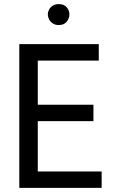

<svg xmlns="http://www.w3.org/2000/svg" viewBox="-20 -915 570 935"><path d="M74 -700H461V-620H164V-405H435V-325H164V-80H475V0H74ZM213 -845Q213 -857 219 -868.5Q225 -880 237 -887.5Q249 -895 266 -895Q292 -895 305 -879.5Q318 -864 318 -845Q318 -826 305 -809.5Q292 -793 266 -793Q249 -793 237 -801Q225 -809 219 -821Q213 -833 213 -845Z"/></svg>

Font: Moderustic
Style: Regular
Weight: 400
Designer: Tural Alisoy
Foundry: TAFT Foundry
Version: Version 2.120